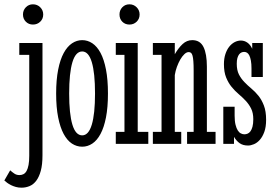

<svg xmlns="http://www.w3.org/2000/svg" viewBox="-83 -663 1270 885"><path d="M22.9 -596.2Q22.9 -615.7 36.1 -629.4Q49.3 -643.1 68.8 -643.1Q88.9 -643.1 102.5 -629.4Q116.2 -615.7 116.2 -596.2Q116.2 -576.2 102.5 -563Q88.9 -549.8 68.8 -549.8Q49.3 -549.8 36.1 -563Q22.9 -576.2 22.9 -596.2ZM-36.1 122.1Q-26.9 130.4 -16.8 137.2Q-6.8 144 6.8 144Q17.1 144 25.4 139.6Q33.7 135.3 39.6 124.8Q45.4 114.3 48.6 97.2Q51.8 80.1 51.8 55.2V-410.2H5.9V-464.8H112.8V53.2Q112.8 95.7 105 124.3Q97.2 152.8 84 170.2Q70.8 187.5 53.2 194.8Q35.6 202.1 16.1 202.1Q2 202.1 -10 198.7Q-22 195.3 -32 190.4Q-42 185.5 -49.8 179.7Q-57.6 173.8 -63 168.9Z M414.6 -231.9Q414.6 -168 405.5 -121.8Q396.5 -75.7 380.4 -45.7Q364.3 -15.6 342.5 -1.2Q320.8 13.2 295.9 13.2Q270.5 13.2 248.5 -1.2Q226.6 -15.6 210.4 -45.7Q194.3 -75.7 185.1 -121.8Q175.8 -168 175.8 -231.9Q175.8 -295.4 185.1 -342Q194.3 -388.7 210.7 -418.7Q227.1 -448.7 249 -463.4Q271 -478 295.9 -478Q320.8 -478 342.5 -463.6Q364.3 -449.2 380.4 -419.2Q396.5 -389.2 405.5 -342.5Q414.6 -295.9 414.6 -231.9ZM355 -231.9Q355 -327.1 340.1 -376.5Q325.2 -425.8 295.9 -425.8Q265.6 -425.8 250.7 -376Q235.8 -326.2 235.8 -231.9Q235.8 -137.7 250.7 -88.4Q265.6 -39.1 295.9 -39.1Q325.2 -39.1 340.1 -88.4Q355 -137.7 355 -231.9Z M450.7 -464.8H551.8V-55.2H600.6V0H450.7V-55.2H490.7V-410.2H450.7ZM467.8 -596.2Q467.8 -615.7 480.7 -629.4Q493.7 -643.1 513.7 -643.1Q533.2 -643.1 546.9 -629.4Q560.5 -615.7 560.5 -596.2Q560.5 -576.2 546.9 -563Q533.2 -549.8 513.7 -549.8Q493.7 -549.8 480.7 -563Q467.8 -576.2 467.8 -596.2Z M621.6 -464.8H722.7V-413.1Q739.7 -442.4 759 -460.2Q778.3 -478 803.2 -478Q839.4 -478 855 -446.3Q870.6 -414.6 870.6 -356V-55.2H910.6V0H779.3V-55.2H809.6V-336.9Q809.6 -363.8 808.3 -380.4Q807.1 -397 804.4 -406.5Q801.8 -416 797.4 -419.4Q793 -422.9 786.6 -422.9Q776.9 -422.9 766.8 -413.3Q756.8 -403.8 748 -388.7Q739.3 -373.5 732.4 -354.7Q725.6 -335.9 722.7 -316.9V-55.2H752.4V0H621.6V-55.2H661.6V-410.2H621.6Z M946.3 0V-170.9H998.5V-129.9Q998.5 -104.5 1002.7 -87.9Q1006.8 -71.3 1013.2 -61.5Q1019.5 -51.8 1027.6 -47.9Q1035.6 -43.9 1043.5 -43.9Q1050.8 -43.9 1058.1 -46.9Q1065.4 -49.8 1071.3 -57.6Q1077.1 -65.4 1080.8 -78.9Q1084.5 -92.3 1084.5 -113.8Q1084.5 -142.6 1074.5 -162.6Q1064.5 -182.6 1049.3 -198.7Q1034.2 -214.8 1016.8 -229.5Q999.5 -244.1 984.4 -262.7Q969.2 -281.2 959.2 -306.2Q949.2 -331.1 949.2 -367.2Q949.2 -393.1 955.8 -413.3Q962.4 -433.6 973.4 -447.5Q984.4 -461.4 998.5 -468.8Q1012.7 -476.1 1027.3 -476.1Q1043.9 -476.1 1057.6 -466.3Q1071.3 -456.5 1079.6 -438V-464.8H1128.4V-308.1H1076.2V-347.2Q1076.2 -368.7 1073.5 -383.3Q1070.8 -397.9 1066.4 -407Q1062 -416 1055.9 -419.9Q1049.8 -423.8 1042.5 -423.8Q1036.1 -423.8 1030 -421.1Q1023.9 -418.5 1019 -412.1Q1014.2 -405.8 1011.2 -395.3Q1008.3 -384.8 1008.3 -369.1Q1008.3 -339.4 1018.3 -319.8Q1028.3 -300.3 1043.5 -284.7Q1058.6 -269 1075.9 -254.6Q1093.3 -240.2 1108.4 -221.4Q1123.5 -202.6 1133.5 -176.3Q1143.6 -149.9 1143.6 -110.8Q1143.6 -77.6 1135.3 -54.9Q1127 -32.2 1114.5 -18.3Q1102.1 -4.4 1087.4 1.7Q1072.8 7.8 1060.5 7.8Q1037.1 7.8 1022 -2.7Q1006.8 -13.2 995.6 -32.2V0Z"/></svg>

Font: Stint Ultra Condensed
Style: Regular
Weight: 400
Width: 1
Designer: Astigmatic (AOETI)
Foundry: Astigmatic (AOETI)
Version: Version 1.000